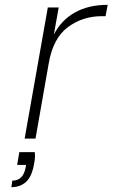

<svg xmlns="http://www.w3.org/2000/svg" viewBox="-20 -574 466 795"><path d="M203 -431Q234 -491 290.5 -522.5Q347 -554 426 -554L417 -507H402Q322 -507 261 -461.5Q200 -416 182 -313L127 0H82L178 -543H223ZM124 56Q125 63 125 70Q125 87 121 105Q112 157 88 179Q64 201 27 201L31 174Q76 174 86 120L88 109H51L60 56Z"/></svg>

Font: Fz Poppins ExtLt
Style: Italic
Weight: 200
Italic angle: -10°
Designer: Ninad Kale (Devanagari), Jonny Pinhorn (Latin)
Foundry: Indian Type Foundry
Version: Vit hóa bi Vntype.Com & FontZin.Com